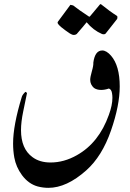

<svg xmlns="http://www.w3.org/2000/svg" viewBox="-20 -780 626 924"><path d="M408.2 -700.2H412.1Q429.2 -721.2 461.9 -759.8H465.8Q508.8 -725.1 542 -704.1Q546.9 -702.1 543.9 -689L491.2 -622.1Q485.8 -611.8 471.2 -616.2Q428.2 -634.8 397 -672.9Q381.8 -653.8 349.1 -616.2Q342.8 -611.8 335.9 -611.8Q327.1 -611.8 316.2 -618.9Q305.2 -626 295.2 -633.5Q285.2 -641.1 273.7 -650.1Q262.2 -659.2 256.8 -669.9L258.8 -675.8L318.8 -756.8Q318.8 -756.8 332 -753.9Q356.9 -733.9 408.2 -700.2ZM556.2 -363.8Q556.2 -272.9 514.2 -151.9Q471.2 -27.8 395 40Q300.8 124 212.9 124Q187 124 161.1 117.2Q117.2 105 85.9 63Q57.1 23.9 48.8 -22Q43 -54.2 43 -89.8Q43 -176.8 85 -314Q87.9 -324.2 102.1 -337.9Q106 -337.9 109.9 -332Q101.1 -288.1 91.8 -244.1Q81.1 -192.9 81.1 -153.8Q81.1 -64 136.2 -23.9Q170.9 2 223.1 2Q288.1 2 350.1 -33.2Q456.1 -92.8 503.9 -227.1Q521 -273.9 521 -309.1Q521 -320.8 519 -332Q516.1 -350.1 503.9 -354Q484.9 -347.2 466.8 -347.2Q445.8 -347.2 432.1 -356.9Q414.1 -373 414.1 -396Q414.1 -409.2 422.1 -437Q430.2 -464.8 429.2 -479Q437 -537.1 472.2 -537.1Q492.2 -537.1 514.2 -512.2Q556.2 -463.9 556.2 -363.8Z"/></svg>

Font: Jameel Khushkhat-L
Style: Regular
Weight: 400
Version: Version 3.5